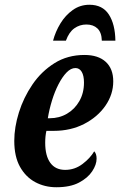

<svg xmlns="http://www.w3.org/2000/svg" viewBox="-20 -777 505 807"><path d="M217 10Q168 10 128 -11.5Q88 -33 64 -76Q40 -119 40 -185Q40 -242 59.5 -304.5Q79 -367 116.5 -422Q154 -477 209 -511.5Q264 -546 335 -546Q393 -546 424.5 -517Q456 -488 456 -435Q456 -380 423 -332.5Q390 -285 333.5 -256Q277 -227 206 -227H175Q170 -205 170 -177Q170 -122 191.5 -92.5Q213 -63 254 -63Q294 -63 326.5 -87.5Q359 -112 376 -141Q386 -131 386 -110Q386 -85 367.5 -57Q349 -29 312 -9.5Q275 10 217 10ZM189 -280Q229 -280 261.5 -299Q294 -318 313.5 -352Q333 -386 333 -430Q333 -459 323.5 -475Q314 -491 297 -491Q278 -491 260 -472.5Q242 -454 226 -423Q210 -392 198.5 -354.5Q187 -317 181 -280ZM203 -606Q213 -644 234 -678.5Q255 -713 286 -735Q317 -757 356 -757Q411 -757 437.5 -716Q464 -675 465 -606H408Q407 -641 389.5 -657.5Q372 -674 343 -674Q315 -674 292.5 -658Q270 -642 257 -606Z"/></svg>

Font: Noto Serif ExtraCondensed
Style: Bold Italic
Weight: 700
Width: 2
Italic angle: -12°
Designer: Monotype Design Team
Foundry: Monotype Imaging Inc.
Version: Version 2.013; ttfautohint (v1.8.4.7-5d5b)